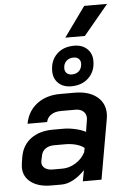

<svg xmlns="http://www.w3.org/2000/svg" viewBox="-64 -1041 720 1094"><g transform="rotate(-5 295.5 -493.5)"><path d="M26 -109Q26 -117 28 -133L34 -170Q46 -236 95.5 -272Q145 -308 221 -308H283Q313 -308 348.5 -300Q384 -292 408 -279L418 -341Q420 -351 420 -356Q420 -381 403.5 -395.5Q387 -410 359 -410H276Q242 -410 219.5 -395Q197 -380 192 -354H80Q93 -425 146.5 -466Q200 -507 280 -507H363Q442 -507 488.5 -470.5Q535 -434 535 -372Q535 -358 532 -341L472 0H365L377 -63Q346 -30 311 -11Q276 8 243 8H184Q111 8 68.5 -24Q26 -56 26 -109ZM256 -82Q295 -82 331.5 -104.5Q368 -127 387 -164L392 -188Q377 -202 347.5 -210.5Q318 -219 284 -219H221Q190 -219 170 -204.5Q150 -190 146 -165L140 -137Q139 -134 139 -127Q139 -107 155.5 -94.5Q172 -82 200 -82ZM246 -641Q246 -701 283.5 -737.5Q321 -774 383 -774Q429 -774 457 -747.5Q485 -721 485 -678Q485 -619 447 -582Q409 -545 347 -545Q301 -545 273.5 -571.5Q246 -598 246 -641ZM414 -670Q414 -687 403 -697Q392 -707 374 -707Q348 -707 332 -691.5Q316 -676 316 -650Q316 -633 327 -622.5Q338 -612 357 -612Q383 -612 398.5 -628Q414 -644 414 -670ZM460 -995H591L449 -824H337Z"/></g></svg>

Font: Bai Jamjuree SemiBold
Style: Italic
Weight: 600
Italic angle: -10°
Version: Version 1.000; ttfautohint (v1.6)